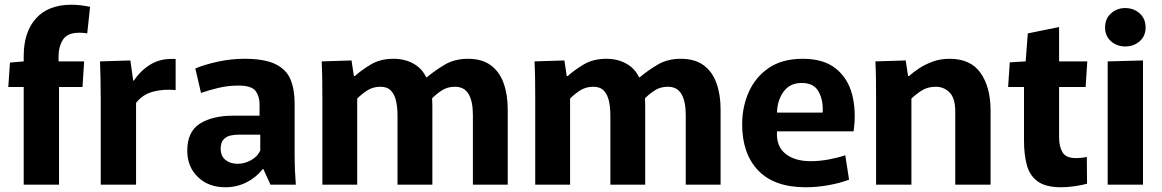

<svg xmlns="http://www.w3.org/2000/svg" viewBox="-20 -779 4902 810"><path d="M80 -412H15L22 -515L80 -520V-542Q80 -644 132 -701.5Q184 -759 281 -759Q302 -759 322.5 -756.5Q343 -754 360 -750L348 -638Q334 -641 315 -641Q264 -641 245.5 -611.5Q227 -582 227 -541V-520H335L328 -412H229V0H80Z M405 0V-357Q405 -410 404 -448Q403 -486 402 -520L530 -524L542 -439H545Q573 -482 616.5 -508Q660 -534 721 -530V-399Q671 -404 626.5 -392.5Q582 -381 554 -345V0Z M931 11Q859 11 814.5 -32.5Q770 -76 770 -143Q770 -224 823.5 -257.5Q877 -291 964 -291H1075V-339Q1075 -373 1058 -395.5Q1041 -418 985 -418Q942 -418 900.5 -408Q859 -398 828 -387L804 -490Q841 -506 897.5 -518.5Q954 -531 1011 -531Q1096 -531 1142 -508.5Q1188 -486 1205.5 -444Q1223 -402 1223 -343V-123Q1223 -92 1224.5 -58Q1226 -24 1228 0H1121L1091 -66H1089Q1059 -29 1018.5 -9Q978 11 931 11ZM983 -88Q1012 -88 1039.5 -103.5Q1067 -119 1078 -144V-211H988Q971 -211 953.5 -207.5Q936 -204 923.5 -191Q911 -178 911 -151Q911 -121 931 -104.5Q951 -88 983 -88Z M1340 -358Q1340 -403 1339.5 -441Q1339 -479 1337 -520L1463 -524L1473 -458H1477Q1503 -482 1543.5 -506.5Q1584 -531 1640 -531Q1687 -531 1723.5 -511Q1760 -491 1778 -453H1781Q1814 -481 1856 -506Q1898 -531 1954 -531Q2013 -531 2050 -504Q2087 -477 2104.5 -428.5Q2122 -380 2122 -317V0H1975V-294Q1975 -351 1957 -382Q1939 -413 1899 -413Q1868 -413 1844 -397.5Q1820 -382 1803 -364Q1804 -347 1804 -331Q1804 -315 1804 -295V0H1657V-292Q1657 -325 1651 -352.5Q1645 -380 1629.5 -396.5Q1614 -413 1585 -413Q1552 -413 1527 -396Q1502 -379 1487 -363V0H1340Z M2238 -358Q2238 -403 2237.5 -441Q2237 -479 2235 -520L2361 -524L2371 -458H2375Q2401 -482 2441.5 -506.5Q2482 -531 2538 -531Q2585 -531 2621.5 -511Q2658 -491 2676 -453H2679Q2712 -481 2754 -506Q2796 -531 2852 -531Q2911 -531 2948 -504Q2985 -477 3002.5 -428.5Q3020 -380 3020 -317V0H2873V-294Q2873 -351 2855 -382Q2837 -413 2797 -413Q2766 -413 2742 -397.5Q2718 -382 2701 -364Q2702 -347 2702 -331Q2702 -315 2702 -295V0H2555V-292Q2555 -325 2549 -352.5Q2543 -380 2527.5 -396.5Q2512 -413 2483 -413Q2450 -413 2425 -396Q2400 -379 2385 -363V0H2238Z M3379 11Q3247 11 3179 -59.5Q3111 -130 3111 -255Q3111 -328 3139 -391Q3167 -454 3223.5 -492.5Q3280 -531 3367 -531Q3455 -531 3506.5 -489.5Q3558 -448 3575.5 -378Q3593 -308 3581 -225H3258Q3254 -162 3293.5 -130.5Q3333 -99 3400 -99Q3438 -99 3477.5 -106.5Q3517 -114 3546 -124L3562 -21Q3522 -6 3473.5 2.5Q3425 11 3379 11ZM3362 -429Q3312 -429 3285.5 -392Q3259 -355 3258 -304H3450Q3451 -308 3451 -311.5Q3451 -315 3451 -318Q3451 -364 3431 -396.5Q3411 -429 3362 -429Z M3676 -355Q3676 -402 3675.5 -443Q3675 -484 3673 -520L3801 -524L3811 -458H3815Q3831 -473 3856.5 -490Q3882 -507 3914.5 -519Q3947 -531 3986 -531Q4075 -531 4117 -471Q4159 -411 4159 -312V0H4010V-308Q4010 -365 3986 -389Q3962 -413 3928 -413Q3893 -413 3867.5 -396.5Q3842 -380 3825 -363V0H3676Z M4457 11Q4392 11 4358 -13.5Q4324 -38 4312 -82.5Q4300 -127 4300 -186V-412H4233L4240 -516L4307 -520L4316 -638L4448 -665V-520H4567L4560 -412H4448V-200Q4448 -161 4462.5 -136.5Q4477 -112 4519 -112Q4543 -112 4565 -117L4566 -4Q4549 1 4517.5 6Q4486 11 4457 11Z M4727 -583Q4692 -583 4667 -605Q4642 -627 4642 -663Q4642 -700 4667 -722.5Q4692 -745 4727 -745Q4763 -745 4788 -722.5Q4813 -700 4813 -663Q4813 -627 4788 -605Q4763 -583 4727 -583ZM4653 -520 4802 -524V0H4653Z"/></svg>

Font: Murecho SemiBold
Style: Regular
Weight: 600
Designer: Neil Summerour
Foundry: Positype
Version: Version 1.010; ttfautohint (v1.8.3)